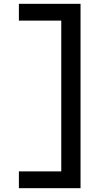

<svg xmlns="http://www.w3.org/2000/svg" viewBox="-20 -843 540 1006"><path d="M79 143V55H301V-735H79V-823H402V143Z"/></svg>

Font: Iosevka SS04 Semibold
Style: Regular
Weight: 600
Monospace: yes
Designer: Belleve Invis
Foundry: Belleve Invis
Version: Version 19.0.0; ttfautohint (v1.8.4)